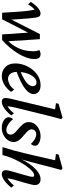

<svg xmlns="http://www.w3.org/2000/svg" viewBox="702 -1421 727 2171"><g transform="rotate(90 1065.5 -335.5)"><path d="M124 3.9 114.3 -150.4Q110.4 -217.8 104 -271Q97.7 -324.2 89.8 -363.3Q56.6 -336.9 29.3 -289.1L1 -320.3Q24.4 -356.4 47.4 -380.9Q70.3 -405.3 92.3 -418Q114.3 -430.7 130.9 -430.7Q152.3 -430.7 163.1 -418.9Q173.8 -407.2 178.7 -376Q183.6 -346.7 188.5 -293.9Q193.4 -241.2 197.3 -172.9L205.1 -51.8H176.8L365.2 -422.9H422.9L447.3 -49.8L430.7 -47.9Q477.5 -96.7 505.9 -145Q534.2 -193.4 546.9 -242.7Q559.6 -292 559.6 -343.8Q559.6 -368.2 556.2 -385.7Q552.7 -403.3 545.9 -417Q555.7 -422.9 568.4 -426.8Q581.1 -430.7 592.8 -430.7Q619.1 -430.7 633.3 -414.6Q647.5 -398.4 647.5 -360.4Q647.5 -318.4 630.9 -271Q614.3 -223.6 584.5 -175.3Q554.7 -127 516.1 -81.1Q477.5 -35.2 432.6 3.9H369.1L346.7 -325.2H367.2L198.2 3.9Z M840.8 7.8Q778.3 7.8 737.8 -32.7Q697.3 -73.2 697.3 -142.6Q697.3 -197.3 716.3 -248.5Q735.4 -299.8 768.6 -340.8Q801.8 -381.8 846.2 -406.2Q890.6 -430.7 942.4 -430.7Q993.2 -430.7 1018.6 -407.7Q1043.9 -384.8 1043.9 -353.5Q1043.9 -329.1 1029.3 -304.7Q1014.6 -280.3 982.9 -255.9Q951.2 -231.4 901.4 -206.5Q851.6 -181.6 780.3 -155.3V-200.2Q838.9 -223.6 877.4 -246.6Q916 -269.5 935.1 -293.9Q954.1 -318.4 954.1 -344.7Q954.1 -364.3 942.9 -374.5Q931.6 -384.8 912.1 -384.8Q881.8 -384.8 854.5 -356.4Q827.1 -328.1 810.1 -278.8Q793 -229.5 793 -165Q793 -115.2 814.9 -88.9Q836.9 -62.5 873 -62.5Q897.5 -62.5 930.2 -78.1Q962.9 -93.8 993.2 -132.8L1018.6 -96.7Q981.4 -45.9 934.1 -19Q886.7 7.8 840.8 7.8Z M1130.9 7.8Q1109.4 7.8 1098.6 -3.4Q1087.9 -14.6 1087.9 -34.2Q1087.9 -45.9 1090.3 -61.5Q1092.8 -77.1 1100.1 -108.9Q1107.4 -140.6 1122.1 -199.2L1216.8 -594.7L1146.5 -604.5L1153.3 -634.8L1309.6 -678.7L1327.1 -664.1Q1313.5 -616.2 1301.8 -570.8Q1290 -525.4 1277.3 -473.6L1205.1 -179.7Q1198.2 -156.2 1193.4 -131.3Q1188.5 -106.4 1185.1 -86.9Q1181.6 -67.4 1181.6 -56.6Q1203.1 -68.4 1222.2 -86.4Q1241.2 -104.5 1260.7 -128.9L1286.1 -99.6Q1261.7 -68.4 1234.4 -43.9Q1207 -19.5 1180.7 -5.9Q1154.3 7.8 1130.9 7.8Z M1426.8 7.8Q1392.6 7.8 1365.2 -2.4Q1337.9 -12.7 1321.8 -30.3Q1305.7 -47.9 1305.7 -68.4Q1305.7 -83 1311.5 -95.7Q1317.4 -108.4 1327.1 -119.1Q1354.5 -85 1387.7 -64.5Q1420.9 -43.9 1448.2 -43.9Q1473.6 -43.9 1487.8 -56.6Q1502 -69.3 1502 -94.7Q1502 -111.3 1489.7 -128.9Q1477.5 -146.5 1443.4 -173.8Q1411.1 -201.2 1393.1 -221.2Q1375 -241.2 1367.7 -258.8Q1360.4 -276.4 1360.4 -294.9Q1360.4 -334 1381.8 -364.3Q1403.3 -394.5 1440.4 -412.6Q1477.5 -430.7 1521.5 -430.7Q1548.8 -430.7 1572.8 -423.3Q1596.7 -416 1612.3 -402.3Q1627.9 -388.7 1627.9 -367.2Q1627.9 -353.5 1622.6 -342.8Q1617.2 -332 1607.4 -321.3Q1580.1 -350.6 1552.2 -366.2Q1524.4 -381.8 1499 -381.8Q1473.6 -381.8 1458 -366.7Q1442.4 -351.6 1442.4 -328.1Q1442.4 -316.4 1448.2 -305.2Q1454.1 -293.9 1467.8 -279.8Q1481.4 -265.6 1506.8 -244.1Q1539.1 -217.8 1555.7 -198.2Q1572.3 -178.7 1579.1 -162.1Q1585.9 -145.5 1585.9 -127.9Q1585.9 -90.8 1564 -60.1Q1542 -29.3 1505.4 -10.7Q1468.8 7.8 1426.8 7.8Z M1812.5 -325.2Q1805.7 -295.9 1798.3 -270Q1791 -244.1 1782.2 -213.4Q1773.4 -182.6 1760.7 -142.6H1752.9Q1772.5 -199.2 1800.8 -251.5Q1829.1 -303.7 1863.3 -343.8Q1897.5 -383.8 1934.1 -407.2Q1970.7 -430.7 2006.8 -430.7Q2037.1 -430.7 2054.7 -414.1Q2072.3 -397.5 2072.3 -366.2Q2072.3 -350.6 2064.9 -319.8Q2057.6 -289.1 2046.4 -250.5Q2035.2 -211.9 2023.4 -173.3Q2011.7 -134.8 2004.4 -103.5Q1997.1 -72.3 1997.1 -56.6Q2017.6 -68.4 2037.1 -86.4Q2056.6 -104.5 2076.2 -128.9L2101.6 -99.6Q2077.1 -68.4 2049.8 -43.9Q2022.5 -19.5 1996.6 -5.9Q1970.7 7.8 1948.2 7.8Q1926.8 7.8 1915.5 -3.9Q1904.3 -15.6 1904.3 -37.1Q1904.3 -51.8 1911.6 -82.5Q1918.9 -113.3 1930.7 -151.4Q1942.4 -189.5 1953.1 -227.5Q1963.9 -265.6 1971.7 -295.9Q1979.5 -326.2 1979.5 -339.8Q1979.5 -358.4 1960.9 -358.4Q1941.4 -358.4 1916.5 -336.9Q1891.6 -315.4 1864.3 -278.8Q1836.9 -242.2 1811 -195.3Q1785.2 -148.4 1764.6 -98.1Q1744.1 -47.9 1733.4 0H1643.6Q1665 -66.4 1681.2 -127Q1697.3 -187.5 1710.4 -241.7Q1723.6 -295.9 1734.4 -342.8L1792 -594.7L1721.7 -604.5L1727.5 -634.8L1883.8 -678.7L1902.3 -664.1Q1893.6 -632.8 1882.8 -593.3Q1872.1 -553.7 1861.3 -511.2Q1850.6 -468.8 1839.8 -427.7Z"/></g></svg>

Font: Crimson Pro Medium
Style: Italic
Weight: 500
Italic angle: -12°
Designer: Jacques Le Bailly
Foundry: Baron von Fonthausen
Version: Version 1.003